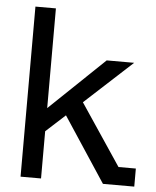

<svg xmlns="http://www.w3.org/2000/svg" viewBox="-51 -750 646 794"><g transform="rotate(5 271.5 -353.0)"><path d="M294 -329 491 -510H377L149 -292V-706H64V0H149V-196L229 -269L406 0H536V-75H464Z"/></g></svg>

Font: Alpha Lyrae Medium
Style: Regular
Weight: 500
Designer: Nikolay Petroussenko, Plamen Motev
Foundry: Fontfabric LLC
Version: Version 1.000;hotconv 1.0.109;makeotfexe 2.5.65596